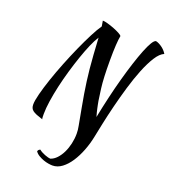

<svg xmlns="http://www.w3.org/2000/svg" viewBox="-188 -874 1226 1374"><g transform="rotate(20 425.5 -187.0)"><path d="M190 76Q161 67 142.5 59.5Q124 52 113 43.5Q102 35 97.5 24Q93 13 93 -2Q93 -31 107 -85Q121 -139 143.5 -205.5Q166 -272 195 -345Q224 -418 254 -485Q284 -552 312.5 -607.5Q341 -663 363 -694L356 -736Q370 -736 395 -729Q420 -722 445.5 -712Q471 -702 490.5 -691.5Q510 -681 512 -674Q507 -650 504 -602.5Q501 -555 501 -484Q501 -349 510.5 -276Q520 -203 523 -186Q526 -169 528.5 -157Q531 -145 533.5 -133Q536 -121 539.5 -107Q543 -93 549 -72Q565 -152 583.5 -231.5Q602 -311 622 -383.5Q642 -456 662 -518Q682 -580 700.5 -626.5Q719 -673 735 -699.5Q751 -726 764 -728Q775 -726 788 -719.5Q801 -713 813 -704Q825 -695 835 -684Q845 -673 851 -662Q819 -649 789 -601.5Q759 -554 732 -486.5Q705 -419 681.5 -339.5Q658 -260 639 -183.5Q620 -107 606 -40.5Q592 26 584 66Q573 121 552.5 174Q532 227 504.5 269Q477 311 443 336.5Q409 362 371 362Q359 362 340 359Q321 356 301.5 349Q282 342 263.5 331Q245 320 234 304Q235 298 239.5 292.5Q244 287 252 285Q260 292 272 298.5Q284 305 297 310Q310 315 321.5 318Q333 321 341 321Q366 313 387.5 290Q409 267 424.5 235Q440 203 448.5 165Q457 127 457 89Q457 73 455.5 60Q454 47 451 31Q438 -41 427.5 -96Q417 -151 409.5 -198Q402 -245 396 -288.5Q390 -332 385.5 -379Q381 -426 377 -482Q373 -538 369 -611Q350 -582 329.5 -534.5Q309 -487 289 -429Q269 -371 250.5 -307.5Q232 -244 218 -182Q204 -120 195.5 -63Q187 -6 187 37Q187 50 187.5 60.5Q188 71 190 76Z"/></g></svg>

Font: Kaushan Script
Style: Regular
Weight: 400
Designer: Pablo Impallari
Foundry: Pablo Impallari
Version: Version 1.002